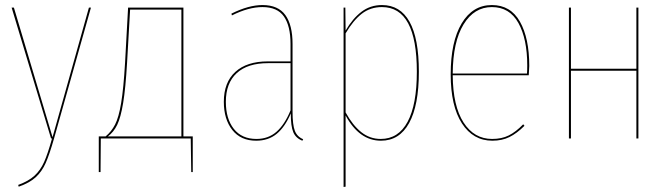

<svg xmlns="http://www.w3.org/2000/svg" viewBox="-20 -548 2647 760"><path d="M194 0Q176 63 161 97Q146 131 121.5 153.5Q97 176 54 191L52 184Q93 169 116.5 147.5Q140 126 154.5 93.5Q169 61 186 0H182L26 -518H35L188 -5L332 -518H340Z M743 -8V133H737L735 0H379L378 133H371V-8H398Q421 -27 435.5 -55Q450 -83 459.5 -140Q469 -197 475 -299L487 -518H706V-8ZM698 -510H495L483 -300Q477 -198 467.5 -140.5Q458 -83 444 -54Q430 -25 407 -8H698Z M1180 3 1177 9Q1151 -1 1141 -24.5Q1131 -48 1131 -99Q1108 -45 1075 -18Q1042 9 994 9Q933 9 899.5 -33.5Q866 -76 866 -145Q866 -222 911.5 -263.5Q957 -305 1040 -305H1130V-374Q1130 -445 1104 -482.5Q1078 -520 1019 -520Q964 -520 898 -487L896 -494Q964 -528 1019 -528Q1081 -528 1109.5 -488.5Q1138 -449 1138 -374V-106Q1138 -54 1147 -30.5Q1156 -7 1180 3ZM1130 -111V-298H1041Q960 -298 917 -258.5Q874 -219 874 -145Q874 -78 905.5 -38Q937 2 995 2Q1042 2 1074.5 -26.5Q1107 -55 1130 -111Z M1638 -264Q1638 -131 1599.5 -61Q1561 9 1488 9Q1402 9 1348 -91V191L1340 192V-518H1347L1348 -427Q1376 -475 1411 -501.5Q1446 -528 1492 -528Q1564 -528 1601 -462Q1638 -396 1638 -264ZM1630 -264Q1630 -520 1492 -520Q1446 -520 1412 -493.5Q1378 -467 1348 -416V-103Q1376 -52 1410 -25Q1444 2 1487 2Q1557 2 1593.5 -66Q1630 -134 1630 -264Z M2073 -250H1772Q1773 -128 1815 -63Q1857 2 1928 2Q1966 2 1994 -12Q2022 -26 2051 -56L2056 -50Q2026 -20 1996.5 -5.5Q1967 9 1929 9Q1853 9 1808.5 -59.5Q1764 -128 1764 -254Q1764 -383 1807.5 -455.5Q1851 -528 1927 -528Q2001 -528 2038 -462.5Q2075 -397 2075 -287Q2075 -276 2073 -250ZM2067 -289Q2067 -394 2032 -457Q1997 -520 1927 -520Q1857 -520 1815 -451.5Q1773 -383 1772 -257H2066Q2067 -269 2067 -289Z M2499 -268H2240V0H2232V-518H2240V-276H2499V-518H2507V0H2499Z"/></svg>

Font: Fira Sans Compressed Eight
Style: Regular
Weight: 100
Width: 1
Designer: bBox Type GmbH & Carrois Corporate GbR & Edenspiekermann AG
Foundry: bBox Type GmbH & Carrois Corporate GbR & Edenspiekermann AG
Version: Version 4.301